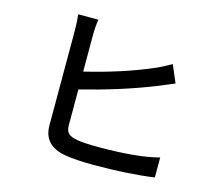

<svg xmlns="http://www.w3.org/2000/svg" viewBox="-109 -917 1219 1069"><g transform="rotate(15 500.0 -383.0)"><path d="M324 -168Q324 -134 340 -119Q355 -106 392 -99Q435 -92 517 -92Q738 -92 862 -125V-10Q717 11 511 11Q414 11 348 0Q220 -22 220 -139V-686Q220 -738 214 -777H331Q324 -732 324 -686V-476Q532 -526 697 -596Q751 -619 795 -646L838 -545Q822 -539 785 -523Q750 -508 734 -502Q555 -431 324 -373Z"/></g></svg>

Font: Noto Sans S Chinese Medium
Style: Regular
Weight: 500
Designer: Ryoko NISHIZUKA  (kana & ideographs); Paul D. Hunt (Latin, Greek & Cyrillic); Wenlong ZHANG  (bopomofo); Sandoll Communi
Foundry: Adobe Systems Incorporated
Version: Version 1.000;PS 1;hotconv 1.0.78;makeotf.lib2.5.61930